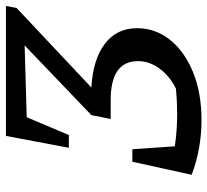

<svg xmlns="http://www.w3.org/2000/svg" viewBox="-46 -644 699 647"><g transform="rotate(-90 303.5 -320.5)"><path d="M38 -24 82 -224H124L134 -81Q186 -73 243 -73Q264 -73 285 -74Q306 -75 328 -77Q372 -99 396.5 -133Q421 -167 421 -205Q421 -297 290 -297H226L239 -362L474 -587L232 -580L172 -438H129L169 -650H607L600 -614L332 -362Q426 -357 479 -317Q532 -277 532 -208Q532 -147 493.5 -98Q455 -49 385 -20Q315 9 222 9Q126 9 38 -24Z"/></g></svg>

Font: Piazzolla SC Medium
Style: Italic
Weight: 500
Italic angle: -11.3°
Designer: Juan Pablo del Peral
Foundry: Huerta Tipografica
Version: Version 1.330